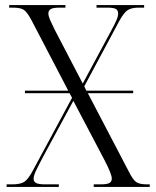

<svg xmlns="http://www.w3.org/2000/svg" viewBox="-20 -734 614 754"><path d="M6 0V-10H28Q60 -10 75.5 -20Q91 -30 110 -66L263 -350L253 -368H78V-378H248L104 -654Q87 -686 74 -695Q61 -704 31 -704H16V-714H237V-704H215Q189 -704 179.5 -698.5Q170 -693 170 -681Q170 -671 177 -655Q184 -639 195 -617L305 -406L418 -616Q430 -638 437 -654Q444 -670 444 -681Q444 -693 435.5 -698.5Q427 -704 401 -704H359V-714H546V-704H525Q496 -704 481 -694Q466 -684 447 -649L311 -395L319 -378H503V-368H325L486 -60Q502 -28 515 -19Q528 -10 557 -10H568V0H348V-10H374Q401 -10 410 -15.5Q419 -21 419 -33Q419 -50 390 -106L268 -338L149 -118Q131 -84 121.5 -64Q112 -44 112 -32Q112 -21 121.5 -15.5Q131 -10 158 -10H211V0Z"/></svg>

Font: Noto Serif Display SemiCondensed Light
Style: Regular
Weight: 300
Width: 4
Designer: Monotype Design Team
Foundry: Monotype Imaging Inc.
Version: Version 2.009